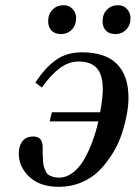

<svg xmlns="http://www.w3.org/2000/svg" viewBox="-20 -702 519 734"><path d="M372.1 -621.1Q372.1 -647.9 388.9 -665Q405.8 -682.1 431.2 -682.1Q452.6 -682.1 465.8 -667.2Q479 -652.3 479 -632.8Q479 -606.4 462.9 -589.1Q446.8 -571.8 420.9 -571.8Q397.5 -571.8 384.8 -585.2Q372.1 -598.6 372.1 -621.1ZM164.1 -621.1Q164.1 -647.9 180.9 -665Q197.8 -682.1 223.1 -682.1Q244.6 -682.1 257.8 -667.2Q271 -652.3 271 -632.8Q271 -606.4 254.9 -589.1Q238.8 -571.8 212.9 -571.8Q189.5 -571.8 176.8 -585.2Q164.1 -598.6 164.1 -621.1ZM51.8 -115.2Q51.8 -144 65.7 -162.1Q79.6 -180.2 106.9 -180.2Q143.1 -180.2 143.1 -140.1Q143.1 -120.6 143.3 -111.1Q143.6 -101.6 144.5 -86.4Q145.5 -71.3 147.9 -64Q150.4 -56.6 154.8 -47.1Q159.2 -37.6 165.8 -33.4Q172.4 -29.3 182.1 -26.1Q191.9 -22.9 205.1 -22.9Q233.4 -22.9 258.5 -42Q283.7 -61 302 -93.3Q320.3 -125.5 333.5 -161.4Q346.7 -197.3 356 -237.8H169.9L178.2 -272.9H362.8Q373 -327.1 373 -359.9Q373 -416.5 349.9 -441.7Q326.7 -466.8 280.8 -466.8Q242.7 -466.8 208.5 -441.4Q174.3 -416 140.1 -367.2L115.2 -386.2Q150.9 -441.4 192.4 -471.7Q233.9 -502 293 -502Q382.8 -502 427 -457.5Q471.2 -413.1 471.2 -328.1Q471.2 -300.3 465.1 -266.4Q459 -232.4 446.5 -193.4Q434.1 -154.3 412.4 -118.4Q390.6 -82.5 362.5 -53Q334.5 -23.4 293.5 -5.6Q252.4 12.2 205.1 12.2Q132.3 12.2 92 -26.1Q51.8 -64.5 51.8 -115.2Z"/></svg>

Font: Linguistics Pro
Style: Italic
Weight: 400
Italic angle: -12°
Designer: Stefan Peev, Context Ltd
Foundry: Stefan Peev, Context Ltd
Version: Version 001.000